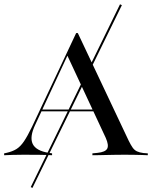

<svg xmlns="http://www.w3.org/2000/svg" viewBox="-31 -739 725 914"><path d="M123.4 155.6 115.3 151.6 540.3 -718.5 549.2 -714.5ZM137.1 -146Q108.9 -87.1 124.6 -54Q140.3 -21 201.6 -11.3L216.9 -8.9V0Q190.3 -1.6 155.6 -2Q121 -2.4 80.6 -2.4Q50 -2.4 28.2 -1.6Q6.5 -0.8 -11.3 0V-8.9L0 -11.3Q28.2 -17.7 47.2 -29.4Q66.1 -41.1 83.1 -66.1Q100 -91.1 121.8 -136.3L331.5 -581.5H339.5L581.5 -69.4Q591.9 -48.4 600.4 -36.3Q608.9 -24.2 621 -18.5Q633.1 -12.9 651.6 -10.5L672.6 -8.9V0Q660.5 -0.8 644 -1.2Q627.4 -1.6 607.3 -2Q587.1 -2.4 563.7 -2.4H562.9H562.1Q538.7 -2.4 516.9 -2Q495.2 -1.6 475.8 -1.2Q456.5 -0.8 439.5 -0.4Q422.6 0 408.9 0V-8.9L433.1 -11.3Q471 -15.3 479.4 -31.5Q487.9 -47.6 472.6 -82.3L287.9 -478.2L296.8 -488.7ZM160.5 -208.9 165.3 -217.7H450.8L454 -208.9Z"/></svg>

Font: Playfair 144pt SemiExpanded Medium
Style: Regular
Weight: 500
Width: 6
Designer: Claus Eggers Sørensen
Foundry: Claus Eggers Sørensen
Version: Version 2.203